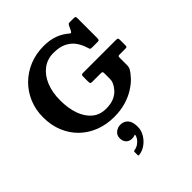

<svg xmlns="http://www.w3.org/2000/svg" viewBox="-293 -949 1495 1495"><g transform="rotate(-45 454.0 -202.0)"><path d="M351.5 161.5Q351.5 130 375.2 110.2Q399 90.5 431 90.5Q468 90.5 491.5 116.8Q515 143 515 197.5Q515 238.5 493.2 274.5Q471.5 310.5 438 333.8Q404.5 357 370 360.5Q363 361.5 360.5 360Q358 358.5 358 351V318.5Q358 310 368 309Q399.5 305 425.5 280.8Q451.5 256.5 456 229Q456.5 223 448.5 227Q438 232.5 418 232.5Q387.5 232.5 369.5 213Q351.5 193.5 351.5 161.5ZM513.5 -400H870Q886 -400 890.5 -396.2Q895 -392.5 895 -375.5V-317.5Q895 -305.5 891.2 -302.8Q887.5 -300 875 -300H812.5Q801 -300 798 -296.8Q795 -293.5 795 -282V-204Q795 -178 786.5 -163.5Q770.5 -135 741 -104Q711.5 -73 668 -46Q624.5 -19 567.5 -2Q510.5 15 440 15Q354.5 15 282.2 -13Q210 -41 157 -92.8Q104 -144.5 74.5 -216Q45 -287.5 45 -375Q45 -458.5 75 -529.8Q105 -601 158.8 -653.8Q212.5 -706.5 284.5 -735.8Q356.5 -765 440 -765Q509 -765 560.5 -745.8Q612 -726.5 649 -693.5Q658.5 -685 663.5 -686.2Q668.5 -687.5 675 -699.5L694 -739Q697 -745 701 -748.8Q705 -752.5 713 -752.5H761.5Q780 -752.5 780 -737V-516Q780 -503.5 777.5 -496.8Q775 -490 762.5 -490H701.5Q684.5 -490 681 -494.5Q677.5 -499 674 -511.5Q660.5 -557 635 -593.5Q609.5 -630 566.2 -651.5Q523 -673 456 -673Q389 -673 338.8 -635.2Q288.5 -597.5 260.5 -530.5Q232.5 -463.5 232.5 -375Q232.5 -286.5 256.5 -219Q280.5 -151.5 326.8 -113.2Q373 -75 440 -75Q493.5 -75 529 -91Q564.5 -107 585.8 -131.5Q607 -156 618 -182Q621.5 -190.5 623.2 -198Q625 -205.5 625 -218.5V-280.5Q625 -293.5 620.8 -296.8Q616.5 -300 604.5 -300H511.5Q496.5 -300 493.2 -305.2Q490 -310.5 490 -324.5V-378Q490 -393 494.8 -396.5Q499.5 -400 513.5 -400Z"/></g></svg>

Font: Besley*
Style: Bold
Weight: 700
Designer: Owen Earl
Foundry: indestructible type*
Version: Version 2.000; ttfautohint (v1.8.3)